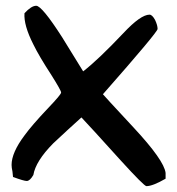

<svg xmlns="http://www.w3.org/2000/svg" viewBox="-20 -717 604 655"><path d="M544.9 -107.4Q501 -82 479.5 -82Q471.7 -82 391.6 -169.9Q283.2 -290 257.8 -316.4Q209 -272.5 161.1 -227.5Q101.6 -167 93.8 -120.1Q82 -99.6 71.3 -99.6Q61.5 -99.6 24.4 -113.3Q24.4 -117.2 22.5 -131.8Q19.5 -145.5 19.5 -154.3Q19.5 -196.3 63.5 -254.9Q88.9 -290 144.5 -348.6Q188.5 -394.5 188.5 -401.4Q188.5 -408.2 155.3 -460.9Q113.3 -525.4 93.8 -565.4Q60.5 -630.9 63.5 -671.9Q86.9 -697.3 103.5 -697.3Q123 -697.3 191.4 -590.8Q227.5 -532.2 263.7 -473.6Q314.5 -512.7 401.4 -604.5Q460 -667 490.2 -667Q499 -667 508.8 -649.4Q517.6 -630.9 517.6 -618.2Q517.6 -607.4 331.1 -395.5Q331.1 -394.5 435.5 -282.2Q540 -169.9 544.9 -127Q544.9 -120.1 544.9 -107.4Z"/></svg>

Font: Lazy Dog
Style: Regular
Weight: 400
Version: July 2001 - Freeware